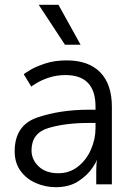

<svg xmlns="http://www.w3.org/2000/svg" viewBox="-20 -766 560 798"><path d="M349 -310H377V-323Q377 -454 252 -454Q215 -454 183.5 -443.5Q152 -433 131 -420Q110 -407 110 -406L79 -457Q79 -459 103.5 -474Q128 -489 167.5 -502Q207 -515 257 -515Q348 -515 396.5 -465.5Q445 -416 445 -322V0H380V-57Q380 -73 381 -85Q382 -97 383 -100H381Q385 -100 364.5 -69Q344 -38 306 -13Q268 12 212 12Q169 12 129.5 -5Q90 -22 65.5 -55.5Q41 -89 41 -137Q41 -246 136 -278Q231 -310 349 -310ZM223 -46Q269 -46 304 -73.5Q339 -101 358 -144.5Q377 -188 377 -233V-255H349Q252 -255 181.5 -234Q111 -213 111 -141Q111 -103 140.5 -74.5Q170 -46 223 -46ZM315 -580H250L141 -746H223Z"/></svg>

Font: Museo Sans Light
Style: Regular
Weight: 300
Designer: Jos Buivenga
Foundry: Jos Buivenga & Rosetta Type Foundry (extension, remastering)
Version: Version 3.600;PS 1.000;hotconv 1.0.88;makeotf.lib2.5.647800;